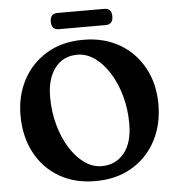

<svg xmlns="http://www.w3.org/2000/svg" viewBox="-59 -923 916 997"><g transform="rotate(-5 399.0 -424.5)"><path d="M398 -717.5Q506.5 -717.5 587.5 -670Q668.5 -622.5 713.5 -539.5Q758.5 -456.5 758.5 -351Q758.5 -243 713.8 -159.5Q669 -76 588.2 -28.5Q507.5 19 398.5 19Q290 19 209.2 -28.8Q128.5 -76.5 84.2 -160.8Q40 -245 40 -355Q40 -457 83.8 -539.2Q127.5 -621.5 207.8 -669.5Q288 -717.5 398 -717.5ZM599 -263Q599 -339 580 -407.5Q561 -476 527.8 -529Q494.5 -582 451.8 -612.5Q409 -643 361 -643Q287 -643 244.2 -587.2Q201.5 -531.5 201.5 -436Q201.5 -358.5 220.8 -289.5Q240 -220.5 273.2 -167.8Q306.5 -115 349 -85.2Q391.5 -55.5 437.5 -55.5Q510 -55.5 554.5 -109.2Q599 -163 599 -263ZM239 -825.5Q239 -868 277.5 -868H521Q560 -868 560 -825.5Q560 -783.5 521 -783.5H277.5Q239 -783.5 239 -825.5Z"/></g></svg>

Font: Fraunces 9pt SuperSoft SemiBold
Style: Regular
Weight: 600
Version: Version 1.000;[0bf87f6ff]